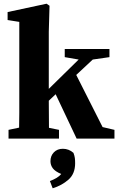

<svg xmlns="http://www.w3.org/2000/svg" viewBox="-20 -747 638 1035"><path d="M26 0V-47L83 -59Q84 -96 84 -138Q84 -180 84 -210V-629L21 -639V-682L231 -727L247 -716L243 -576V-268L404 -426L329 -439V-483H570V-439L480 -426L391 -343L533 -62L597 -47V0H393L280 -239L243 -204Q243 -171 243.5 -131.5Q244 -92 244 -58L298 -47V0ZM385 133Q385 190 349 221.5Q313 253 264 268L249 229Q270 221 285 212Q300 203 310 191Q277 177 264.5 160Q252 143 252 122Q252 93 270.5 74Q289 55 319 55Q351 55 376 77Q382 93 383.5 105Q385 117 385 133Z"/></svg>

Font: Source Serif 4
Style: Bold
Weight: 700
Designer: Frank Grießhammer
Foundry: Adobe
Version: Version 4.005;hotconv 1.1.0;makeotfexe 2.6.0